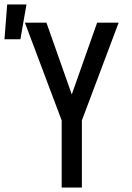

<svg xmlns="http://www.w3.org/2000/svg" viewBox="-70 -836 590 856"><path d="M205 0V-299L41 -735H137L250 -415L363 -735H459L295 -299V0ZM-50 -661 -38 -816H48L21 -661Z"/></svg>

Font: Iosevka Fixed Medium
Style: Regular
Weight: 500
Monospace: yes
Designer: Belleve Invis
Foundry: Belleve Invis
Version: Version 32.3.0